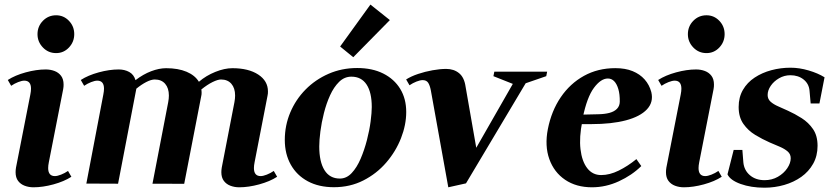

<svg xmlns="http://www.w3.org/2000/svg" viewBox="-20 -820 3716 857"><path d="M129.4 16Q108.6 16 90.2 9.1Q71.8 2.2 60.7 -12.6Q49.6 -27.5 49.6 -51.2Q49.6 -55.9 50 -61Q50.4 -66 51.4 -72L115.4 -398Q118.4 -413 118.4 -424Q118.4 -460 88.4 -460Q77.4 -460 60.9 -453.5Q44.4 -447 29.8 -437L14.8 -463Q47.2 -484 94.8 -497Q142.4 -510 184 -510Q205.2 -510 223.4 -503.1Q241.6 -496.2 252.7 -481.4Q263.8 -466.5 263.8 -442.8Q263.8 -438.1 263.5 -433.1Q263.2 -428 262 -422L198 -96Q195 -81 195 -70Q195 -34 225 -34Q236 -34 252.5 -40.5Q269 -47 283.6 -57L298.6 -31Q266.2 -10 218.6 3Q171 16 129.4 16ZM230.5 -583Q195.6 -583 171.5 -608.1Q147.4 -633.1 147.4 -667.4Q147.4 -702.4 171.5 -727.1Q195.6 -751.8 230.5 -751.8Q264.2 -751.8 287.8 -727.1Q311.4 -702.4 311.4 -667.7Q311.4 -633 287.8 -608Q264.2 -583 230.5 -583Z M1047.8 16Q1027 16 1008.6 9.1Q990.2 2.2 979.1 -12.7Q968 -27.6 968 -51.2Q968 -55.8 968.4 -60.9Q968.8 -66 969.8 -72L1026.4 -364Q1029.4 -379.8 1029.4 -393.6Q1029.4 -426.6 1012.8 -445.9Q996.2 -465.2 966.4 -465.2Q952.2 -465.2 928.9 -453.8Q905.6 -442.4 878.6 -420.6Q879.8 -415.6 879.9 -406.8Q880 -398 878.4 -392L802.2 0.4L660.6 0L730.8 -364Q733.8 -379.8 733.8 -393.6Q733.8 -426.6 717.2 -445.9Q700.6 -465.2 670.8 -465.2Q654.8 -465.2 632.9 -453.9Q611 -442.6 588.6 -424.2L507 0L365.4 -0.6L441.2 -398Q444.2 -413 444.2 -424Q444.2 -460 414.2 -460Q403.2 -460 386.7 -453.5Q370.2 -447 355.6 -437L340.6 -463Q373 -484 420.6 -497Q468.2 -510 509.8 -510Q536.4 -510 557 -498.6Q577.6 -487.2 584.8 -462.2Q619.2 -488.6 654.7 -502.1Q690.2 -515.6 721.6 -515.6Q775.2 -515.6 812.8 -499.7Q850.4 -483.8 867.8 -455Q900 -482.6 941.1 -499.1Q982.2 -515.6 1017.2 -515.6Q1089.4 -515.6 1132.7 -487.2Q1176 -458.8 1176 -412Q1176 -407.6 1175.7 -402.5Q1175.4 -397.4 1174 -392L1116.4 -96Q1113.4 -81 1113.4 -70Q1113.4 -34 1143.4 -34Q1154.4 -34 1170.9 -40.5Q1187.4 -47 1202 -57L1217 -31Q1184.6 -10 1137 3Q1089.4 16 1047.8 16Z M1470.4 15.6Q1403.2 15.6 1354 -10.8Q1304.8 -37.2 1278 -84.9Q1251.2 -132.6 1251.2 -195.4Q1251.2 -260 1275.6 -317.9Q1300 -375.8 1343.8 -420.3Q1387.6 -464.8 1446.6 -490.6Q1505.6 -516.4 1574.4 -516.4Q1641.6 -516.4 1690.6 -491.8Q1739.6 -467.2 1766.4 -423.3Q1793.2 -379.4 1793.2 -320.2Q1793.2 -262.6 1769.9 -203.2Q1746.6 -143.8 1703.8 -94.2Q1661 -44.6 1601.7 -14.5Q1542.4 15.6 1470.4 15.6ZM1497 -23Q1526.8 -23 1549.9 -47.7Q1573 -72.4 1589.7 -111.5Q1606.4 -150.6 1617.8 -194.7Q1629.2 -238.8 1634.3 -278.2Q1639.4 -317.6 1639.4 -342.2Q1639.4 -407.6 1616.2 -442.7Q1593 -477.8 1548.4 -477.8Q1517.2 -477.8 1493.6 -454.6Q1470 -431.4 1453.3 -394.6Q1436.6 -357.8 1425.9 -315.4Q1415.2 -273 1410.1 -233.6Q1405 -194.2 1405 -166.6Q1405 -97.8 1428.4 -60.4Q1451.8 -23 1497 -23ZM1556.8 -564.6 1498.2 -612.4 1633.4 -799.6 1720.2 -730.4Z M1981 16 1903.2 -416Q1898.8 -439 1891.1 -450.7Q1883.4 -462.4 1866.4 -462.4Q1855.4 -462.4 1838.9 -455.9Q1822.4 -449.4 1807.8 -439.4L1792.8 -465.4Q1814.8 -479.4 1846 -489.9Q1877.2 -500.4 1910.7 -506.4Q1944.2 -512.4 1971.6 -512.4Q2005.8 -512.4 2029.1 -493.4Q2052.4 -474.4 2058.2 -432.8L2105.8 -160.4L2269 -445.6L2182.4 -480L2186.4 -500H2422.2L2418.2 -480L2326.4 -448.4L2060 -1.6Z M2622.4 16Q2552 16 2502.5 -17.5Q2453 -51 2431.9 -110Q2410.8 -169 2425.4 -244Q2441.4 -324.8 2482.9 -385.9Q2524.4 -447 2586.5 -481.4Q2648.6 -515.8 2726.4 -515.8Q2771.2 -515.8 2803.7 -502.5Q2836.2 -489.2 2857.4 -465.3Q2878.6 -441.4 2887.2 -408.8Q2897.8 -364.2 2867.7 -332Q2837.6 -299.8 2773.9 -282.9Q2710.2 -266 2619.2 -266H2562.8L2579 -277.8Q2564.8 -207.8 2571.1 -153.9Q2577.4 -100 2601.1 -69.3Q2624.8 -38.6 2663.2 -38.6Q2701.2 -38.6 2741.8 -58.6Q2782.4 -78.6 2820.6 -109.8L2842.4 -78.8Q2800.6 -37.6 2742.3 -10.8Q2684 16 2622.4 16ZM2581 -294 2569.6 -308.2 2648.6 -310Q2678.8 -310.4 2700.4 -316.2Q2722 -322 2734 -334.5Q2746 -347 2746.4 -365.8Q2746.8 -399.4 2739.9 -422.6Q2733 -445.8 2721.2 -457.7Q2709.4 -469.6 2693.2 -469.6Q2662 -469.6 2631 -427.9Q2600 -386.2 2581 -294Z M3032.4 16Q3011.6 16 2993.2 9.1Q2974.8 2.2 2963.7 -12.6Q2952.6 -27.5 2952.6 -51.2Q2952.6 -55.9 2953 -61Q2953.4 -66 2954.4 -72L3018.4 -398Q3021.4 -413 3021.4 -424Q3021.4 -460 2991.4 -460Q2980.4 -460 2963.9 -453.5Q2947.4 -447 2932.8 -437L2917.8 -463Q2950.2 -484 2997.8 -497Q3045.4 -510 3087 -510Q3108.2 -510 3126.4 -503.1Q3144.6 -496.2 3155.7 -481.4Q3166.8 -466.5 3166.8 -442.8Q3166.8 -438.1 3166.5 -433.1Q3166.2 -428 3165 -422L3101 -96Q3098 -81 3098 -70Q3098 -34 3128 -34Q3139 -34 3155.5 -40.5Q3172 -47 3186.6 -57L3201.6 -31Q3169.2 -10 3121.6 3Q3074 16 3032.4 16ZM3133.5 -583Q3098.6 -583 3074.5 -608.1Q3050.4 -633.1 3050.4 -667.4Q3050.4 -702.4 3074.5 -727.1Q3098.6 -751.8 3133.5 -751.8Q3167.2 -751.8 3190.8 -727.1Q3214.4 -702.4 3214.4 -667.7Q3214.4 -633 3190.8 -608Q3167.2 -583 3133.5 -583Z M3392.4 17.8Q3332 17.8 3285.7 1.1Q3239.4 -15.6 3227.2 -41.8L3254.8 -150.8H3293.6L3298 -95.2Q3301.4 -60 3327.2 -37.9Q3353 -15.8 3393 -15.8Q3425.6 -15.8 3452 -30.9Q3478.4 -46 3493.9 -69Q3509.4 -92 3509.4 -113.6Q3509.4 -132.2 3495.7 -144Q3482 -155.8 3460.6 -165Q3439.2 -174.2 3415.4 -184.2Q3382.8 -198.6 3351 -217.8Q3319.2 -237 3298.1 -267.1Q3277 -297.2 3277 -342.4Q3277 -385.8 3296.1 -418.8Q3315.2 -451.8 3348.4 -473.7Q3381.6 -495.6 3423 -506.7Q3464.4 -517.8 3508.4 -517.8Q3548 -517.8 3589.6 -505.5Q3631.2 -493.2 3660.4 -475L3637.6 -358.2H3598.4L3593.4 -414.8Q3590.8 -446 3567 -465.1Q3543.2 -484.2 3507.8 -484.2Q3480.6 -484.2 3457.2 -470.6Q3433.8 -457 3420.1 -436.8Q3406.4 -416.6 3406.4 -396Q3406.4 -377.8 3419.6 -366Q3432.8 -354.2 3453.7 -345.2Q3474.6 -336.2 3497 -325.8Q3528 -311.8 3558.3 -292.6Q3588.6 -273.4 3608.9 -243.9Q3629.2 -214.4 3629.2 -169.2Q3629.2 -124.2 3609.6 -89.2Q3590 -54.2 3556.6 -30.5Q3523.2 -6.8 3480.6 5.5Q3438 17.8 3392.4 17.8Z"/></svg>

Font: Wittgenstein
Style: Italic
Weight: 400
Italic angle: -11°
Designer: Jörg Drees
Foundry: Jörg Drees
Version: Version 1.500